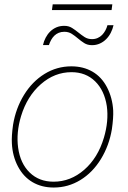

<svg xmlns="http://www.w3.org/2000/svg" viewBox="-20 -838 579 868"><path d="M39.1 -274.4Q51.3 -348.1 88.4 -408.7Q125.5 -469.2 181.2 -503.7Q236.8 -538.1 302.7 -538.1Q356.4 -538.1 397.9 -514.2Q439.5 -490.2 463.9 -443.1Q488.3 -396 491.7 -338.9Q493.2 -305.7 485.8 -253.9Q473.6 -180.2 436.3 -119.1Q398.9 -58.1 343.5 -24.2Q288.1 9.8 222.7 9.8Q168.5 9.8 127.2 -14.4Q85.9 -38.6 61.3 -85.2Q36.6 -131.8 33.7 -189.9Q31.7 -222.7 39.1 -274.4ZM62 -169.9Q71.8 -99.1 114.3 -57.9Q156.7 -16.6 222.2 -16.6Q298.8 -16.6 360.6 -70.3Q422.4 -124 449.7 -215.3Q472.2 -291 462.9 -358.4Q452.1 -429.2 409.9 -470.5Q367.7 -511.7 303.2 -511.7Q226.6 -511.7 164.6 -457.3Q102.5 -402.8 75.2 -313Q52.7 -238.3 62 -169.9ZM493.2 -724.1Q489.3 -706.5 481 -690.2Q472.7 -673.8 460.4 -661.4Q448.2 -648.9 431.9 -641.4Q415.5 -633.8 396 -633.8Q375.5 -633.8 360.6 -643.3Q345.7 -652.8 332.3 -664.3Q318.8 -675.8 304.4 -685.1Q290 -694.3 271 -694.3Q256.8 -694.3 245.6 -689.7Q234.4 -685.1 225.8 -676.8Q217.3 -668.5 211.2 -657.5Q205.1 -646.5 201.2 -634.3H174.3Q178.2 -651.9 186.5 -667.7Q194.8 -683.6 207 -695.6Q219.2 -707.5 235.1 -714.4Q251 -721.2 270.5 -721.2Q290.5 -721.2 305.7 -711.7Q320.8 -702.1 334.5 -690.9Q348.1 -679.7 362.5 -670.4Q377 -661.1 396 -661.1Q410.2 -661.1 421.6 -666.3Q433.1 -671.4 441.7 -680.2Q450.2 -689 456.3 -700.2Q462.4 -711.4 465.8 -724.1ZM484.4 -792.5H214.8L218.3 -818.4H487.8Z"/></svg>

Font: Roboto Thin
Style: Italic
Weight: 250
Italic angle: -12°
Designer: Google
Version: Version 2.134; 2016